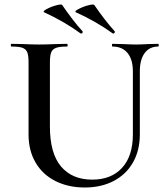

<svg xmlns="http://www.w3.org/2000/svg" viewBox="-20 -820 741 854"><path d="M480 -613Q478 -613 478 -619Q478 -625 480 -625L526 -624Q564 -622 586 -622Q604 -622 640 -624L684 -625Q686 -625 686 -619Q686 -613 684 -613Q645 -613 623.5 -584Q602 -555 602 -503V-223Q602 -151 571.5 -97.5Q541 -44 485.5 -15Q430 14 357 14Q284 14 227 -14.5Q170 -43 138.5 -96.5Q107 -150 107 -222V-544Q107 -574 101 -588Q95 -602 79.5 -607.5Q64 -613 31 -613Q28 -613 28 -619Q28 -625 31 -625L83 -624Q127 -622 154 -622Q184 -622 228 -624L278 -625Q281 -625 281 -619Q281 -613 278 -613Q245 -613 229 -607Q213 -601 207.5 -586.5Q202 -572 202 -542V-257Q202 -138 251.5 -79.5Q301 -21 390 -21Q475 -21 523 -73.5Q571 -126 571 -222V-503Q571 -555 547.5 -584Q524 -613 480 -613ZM318 -765Q309 -769 328.5 -779.5Q348 -790 372.5 -796.5Q397 -803 400 -797Q445 -731 490 -681Q491 -680 491 -678Q491 -675 488 -672.5Q485 -670 482 -671Q404 -727 318 -765ZM177 -765Q168 -769 187 -779.5Q206 -790 230.5 -796.5Q255 -803 257 -797Q277 -768 300.5 -737Q324 -706 347 -681Q348 -680 348 -678Q348 -675 345.5 -672.5Q343 -670 339 -671Q263 -726 177 -765Z"/></svg>

Font: Cormorant Unicase SemiBold
Style: Regular
Weight: 600
Designer: Christian Thalmann (Catharsis Fonts)
Foundry: Catharsis Fonts
Version: Version 4.000